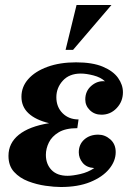

<svg xmlns="http://www.w3.org/2000/svg" viewBox="-20 -740 559 770"><path d="M322 -341Q322 -375 346.5 -396Q371 -417 401 -414Q384 -430 355 -437.5Q326 -445 304 -445Q258 -445 232 -416.5Q206 -388 206 -350Q206 -311 231 -286Q256 -261 295 -261L290 -226Q243 -226 215.5 -209.5Q188 -193 176 -168.5Q164 -144 164 -119Q164 -82 186.5 -58.5Q209 -35 251 -35Q271 -35 302 -42Q333 -49 358 -66Q327 -68 311.5 -87Q296 -106 296 -129Q296 -161 318 -180.5Q340 -200 374 -200Q401 -200 422.5 -181Q444 -162 444 -130Q444 -94 417.5 -62Q391 -30 342 -10Q293 10 224 10Q198 10 162.5 5Q127 0 93 -13Q59 -26 36.5 -50.5Q14 -75 14 -115Q14 -166 55.5 -199.5Q97 -233 177 -246Q123 -259 94.5 -285.5Q66 -312 66 -352Q66 -392 93.5 -423Q121 -454 170.5 -472Q220 -490 285 -490Q351 -490 392.5 -472.5Q434 -455 453.5 -427.5Q473 -400 473 -370Q473 -333 448 -306.5Q423 -280 387 -280Q359 -280 340.5 -298Q322 -316 322 -341ZM427 -720 273 -540H243L287 -720Z"/></svg>

Font: Brygada 1918
Style: Italic
Weight: 400
Italic angle: -8°
Designer: Mateusz Machalski | Borys Kosmynka | Przemek Hoffer
Foundry: NIEPODLEGLA 2018
Version: Version 3.006